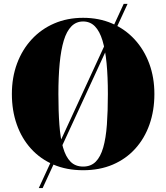

<svg xmlns="http://www.w3.org/2000/svg" viewBox="-20 -850 839 970"><path d="M176 100 605 -830.5H624.5L195.5 100ZM400 10Q316.5 10 250 -18.5Q183.5 -47 136.5 -99Q89.5 -151 64.8 -221.2Q40 -291.5 40 -375Q40 -458.5 66 -528.8Q92 -599 140 -651Q188 -703 254 -731.5Q320 -760 400 -760Q480 -760 546 -731.5Q612 -703 660 -651Q708 -599 734 -528.8Q760 -458.5 760 -375Q760 -291.5 735.2 -221.2Q710.5 -151 663.5 -99Q616.5 -47 550 -18.5Q483.5 10 400 10ZM400 -8.5Q439 -8.5 463.5 -33Q488 -57.5 501.5 -104.8Q515 -152 520 -220Q525 -288 525 -375Q525 -462 518.5 -530Q512 -598 497.8 -645.2Q483.5 -692.5 459.5 -717Q435.5 -741.5 400 -741.5Q365 -741.5 340.8 -717Q316.5 -692.5 302.2 -645.2Q288 -598 281.5 -530Q275 -462 275 -375Q275 -288 280 -220Q285 -152 298.5 -104.8Q312 -57.5 336.5 -33Q361 -8.5 400 -8.5Z"/></svg>

Font: Bodoni Moda 11pt Black
Style: Regular
Weight: 900
Designer: Owen Earl
Foundry: indestructible type
Version: Version 2.004